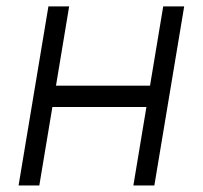

<svg xmlns="http://www.w3.org/2000/svg" viewBox="-20 -565 619 585"><path d="M190.7 -545.5 150.6 -304H437.1L477.3 -545.5H541.2L450.3 0H386.4L426.1 -239H139.6L99.8 0H36.6L127.5 -545.5Z"/></svg>

Font: Inter UI Light
Style: Italic
Weight: 300
Italic angle: 9.39999°
Designer: Rasmus Andersson
Foundry: rsms
Version: 3.2;8d6f07862